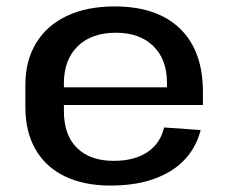

<svg xmlns="http://www.w3.org/2000/svg" viewBox="-20 -569 711 598"><path d="M325 9Q241 9 181.5 -20Q122 -49 90.5 -104Q59 -159 59 -236V-304Q59 -380 92.5 -435Q126 -490 188.5 -519.5Q251 -549 337 -549Q469 -549 540.5 -480Q612 -411 612 -283V-242H156V-297H518L500 -276V-311Q500 -384 457.5 -425.5Q415 -467 341 -467Q265 -467 222 -425Q179 -383 179 -309V-223Q179 -148 220 -108Q261 -68 334 -68Q399 -68 439.5 -95.5Q480 -123 491 -172L605 -164Q583 -80 510 -35.5Q437 9 325 9Z"/></svg>

Font: Pathway Extreme 72pt SemiBold
Style: Regular
Weight: 600
Designer: Eduardo Rodriguez Tunni
Foundry: Eduardo Rodriguez Tunni
Version: Version 1.001;gftools[0.9.26]